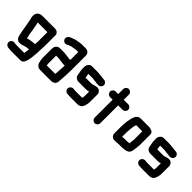

<svg xmlns="http://www.w3.org/2000/svg" viewBox="128 -1635 2784 2784"><g transform="rotate(45 1519.5 -243.0)"><path d="M221 -126C220 -131 218 -138 217 -146L212 -168L206 -190C202 -220 198 -253 192 -284C183 -321 179 -366 168 -400H367V-229C367 -203 365 -180 364 -153V-150C357 -151 351 -151 344 -150C332 -148 316 -147 304 -144L290 -142C267 -142 241 -131 221 -126ZM50 -419C50 -384 61 -367 65 -335C69 -310 74 -285 79 -261C86 -221 92 -179 99 -143L104 -121C105 -115 106 -110 107 -107C114 -56 134 -6 185 -3C229 1 257 -20 294 -26C297 -27 306 -28 309 -29L323 -31C331 -32 345 -34 353 -35H354L355 -36C350 -7 349 25 343 51H186L169 50C159 49 151 48 146 47L136 46C103 40 75 66 71 94C67 127 91 155 119 160L129 161C141 163 172 166 186 166H375C403 166 420 154 431 138C435 132 436 123 440 119C466 67 469 -12 475 -82C475 -132 482 -180 482 -231V-449C482 -466 476 -481 463 -493C442 -513 430 -515 394 -515H156C91 -515 50 -485 50 -419Z M698 -87C697 -92 697 -96 697 -101V-248H743C747 -248 751 -248 755 -247L774 -245C805 -242 835 -234 868 -234C875 -234 881 -234 887 -235C886 -222 886 -210 886 -198C882 -146 880 -99 876 -52H703C699 -64 698 -74 698 -87ZM876 -349H857C852 -350 846 -351 839 -353C822 -355 806 -357 789 -359L769 -362C760 -363 751 -363 742 -363H657C642 -363 628 -359 617 -350C595 -333 582 -308 582 -273V-101C582 -70 586 -40 593 -14C601 29 632 63 682 63H892C929 63 954 57 972 34C987 14 990 0 990 -27C990 -31 990 -36 991 -43C994 -77 997 -102 998 -139C999 -174 1002 -216 1002 -252V-556C1002 -599 965 -627 923 -627H853C819 -627 789 -619 759 -615C733 -612 710 -602 689 -594C657 -584 622 -570 614 -536C602 -486 657 -446 700 -474C702 -475 708 -480 710 -480C715 -482 721 -484 727 -486C742 -491 757 -501 776 -501C798 -506 822 -507 845 -512H887V-351C884 -351 880 -350 876 -349Z M1404 -218V-118C1404 -115 1404 -113 1403 -112L1399 -92C1399 -89 1399 -86 1398 -83H1252C1241 -84 1226 -86 1216 -87H1209C1178 -87 1151 -61 1151 -30C1151 1 1176 28 1207 28H1214C1223 28 1233 31 1244 31C1252 32 1260 32 1267 32H1393C1402 32 1411 32 1420 31L1442 27C1465 23 1487 4 1495 -16C1500 -28 1507 -42 1510 -56C1514 -76 1519 -96 1519 -118V-277C1519 -309 1486 -345 1452 -345C1426 -345 1403 -338 1381 -331C1376 -329 1372 -328 1370 -328C1365 -327 1360 -326 1354 -325C1354 -324 1353 -324 1352 -324H1225C1224 -329 1222 -338 1222 -342C1221 -347 1220 -353 1219 -358L1217 -376C1216 -379 1216 -381 1216 -383V-392H1298C1303 -391 1307 -391 1311 -391L1332 -388L1354 -386C1367 -385 1381 -382 1393 -381C1403 -381 1417 -378 1426 -378H1433C1464 -378 1490 -405 1490 -436C1490 -467 1464 -493 1433 -493H1426C1418 -493 1405 -496 1398 -496C1395 -497 1392 -497 1388 -497L1367 -500C1345 -502 1324 -506 1300 -506C1293 -507 1287 -507 1280 -507H1175C1159 -507 1146 -503 1135 -494C1116 -478 1101 -454 1101 -425V-383C1101 -375 1102 -367 1103 -358L1105 -342C1110 -319 1115 -293 1118 -270C1124 -233 1159 -209 1201 -209H1352C1372 -209 1388 -213 1404 -218Z M1728 -594V-491H1676C1645 -491 1618 -465 1618 -434C1618 -403 1645 -376 1676 -376H1728V-8C1728 23 1755 49 1786 49C1817 49 1843 23 1843 -8V-374H1934C1965 -374 1992 -401 1992 -432C1992 -463 1965 -489 1934 -489H1843V-594C1843 -625 1817 -652 1786 -652C1755 -652 1728 -625 1728 -594Z M2305 -97H2246C2236 -96 2226 -95 2215 -94C2212 -94 2209 -94 2206 -93V-183C2210 -239 2212 -294 2225 -340L2229 -356H2357V-190C2356 -183 2356 -178 2356 -175C2355 -169 2354 -162 2353 -154L2351 -132L2348 -111C2348 -108 2348 -105 2347 -101C2342 -100 2338 -100 2333 -100C2325 -99 2314 -97 2305 -97ZM2153 22H2199C2214 22 2234 20 2249 18H2305C2312 18 2320 18 2328 17L2344 15C2348 14 2352 14 2355 14C2364 14 2374 12 2384 9C2412 2 2430 -6 2445 -31C2458 -54 2462 -87 2465 -120L2467 -141C2469 -159 2471 -165 2472 -186V-405C2472 -438 2450 -460 2418 -463C2408 -468 2398 -471 2388 -471H2208C2189 -471 2172 -464 2156 -451C2126 -428 2114 -380 2106 -334C2094 -290 2094 -237 2091 -185V-43C2091 -12 2122 21 2153 22Z M2875 -218V-118C2875 -115 2875 -113 2874 -112L2870 -92C2870 -89 2870 -86 2869 -83H2723C2712 -84 2697 -86 2687 -87H2680C2649 -87 2622 -61 2622 -30C2622 1 2647 28 2678 28H2685C2694 28 2704 31 2715 31C2723 32 2731 32 2738 32H2864C2873 32 2882 32 2891 31L2913 27C2936 23 2958 4 2966 -16C2971 -28 2978 -42 2981 -56C2985 -76 2990 -96 2990 -118V-277C2990 -309 2957 -345 2923 -345C2897 -345 2874 -338 2852 -331C2847 -329 2843 -328 2841 -328C2836 -327 2831 -326 2825 -325C2825 -324 2824 -324 2823 -324H2696C2695 -329 2693 -338 2693 -342C2692 -347 2691 -353 2690 -358L2688 -376C2687 -379 2687 -381 2687 -383V-392H2769C2774 -391 2778 -391 2782 -391L2803 -388L2825 -386C2838 -385 2852 -382 2864 -381C2874 -381 2888 -378 2897 -378H2904C2935 -378 2961 -405 2961 -436C2961 -467 2935 -493 2904 -493H2897C2889 -493 2876 -496 2869 -496C2866 -497 2863 -497 2859 -497L2838 -500C2816 -502 2795 -506 2771 -506C2764 -507 2758 -507 2751 -507H2646C2630 -507 2617 -503 2606 -494C2587 -478 2572 -454 2572 -425V-383C2572 -375 2573 -367 2574 -358L2576 -342C2581 -319 2586 -293 2589 -270C2595 -233 2630 -209 2672 -209H2823C2843 -209 2859 -213 2875 -218Z"/></g></svg>

Font: Electronic
Style: UltHv
Weight: 900
Version: Version 1.011